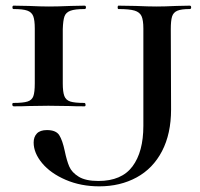

<svg xmlns="http://www.w3.org/2000/svg" viewBox="-20 -645 709 679"><path d="M28 -281Q62 -281 77.5 -286Q93 -291 98 -305Q103 -319 103 -350V-544Q103 -574 97.5 -588Q92 -602 76.5 -607.5Q61 -613 28 -613Q24 -613 24 -619Q24 -625 28 -625L82 -624Q126 -622 153 -622Q184 -622 230 -624L279 -625Q284 -625 284 -619Q284 -613 279 -613Q245 -613 229 -607Q213 -601 208 -587Q203 -573 202 -542V-350Q202 -320 207.5 -305.5Q213 -291 228.5 -286Q244 -281 278 -281Q282 -281 282.5 -275Q283 -269 279 -269Q245 -269 226 -270L151 -271L80 -270Q61 -269 29 -269Q24 -269 23.5 -275Q23 -281 28 -281ZM99 -141Q99 -161 110.5 -173Q122 -185 146 -185Q178 -185 189.5 -167Q201 -149 209 -111Q216 -77 225 -56Q234 -35 258.5 -20Q283 -5 328 -5Q410 -5 448.5 -56.5Q487 -108 487 -200V-544Q487 -574 480.5 -588Q474 -602 456 -607.5Q438 -613 399 -613Q396 -613 396 -619Q396 -625 399 -625L460 -624Q506 -622 534 -622Q562 -622 604 -624L651 -625Q656 -625 656 -619Q656 -613 651 -613Q621 -613 607 -607Q593 -601 588.5 -586.5Q584 -572 584 -542L585 -258Q585 -172 553 -110.5Q521 -49 463 -17.5Q405 14 331 14Q266 14 212.5 -9Q159 -32 129 -68Q99 -104 99 -141Z"/></svg>

Font: Cormorant Upright SemiBold
Style: Regular
Weight: 600
Designer: Christian Thalmann (Catharsis Fonts)
Foundry: Catharsis Fonts
Version: Version 3.302